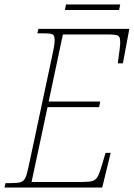

<svg xmlns="http://www.w3.org/2000/svg" viewBox="-38 -844 602 864"><path d="M-13 -20H9Q42 -20 55.5 -24.5Q69 -29 76 -43.5Q83 -58 91 -96L195 -584Q208 -641 208 -661Q208 -677 204.5 -683.5Q201 -690 190.5 -692Q180 -694 154 -694H130L135 -714H544L515 -559H492Q503 -636 503 -651Q503 -669 499.5 -676.5Q496 -684 484.5 -686.5Q473 -689 445 -689H245L181 -387H413L408 -362H176L104 -25H327Q363 -25 378 -29.5Q393 -34 402 -50Q411 -66 423 -109L437 -156H460L422 0H-18ZM259 -824H503L498 -799H254Z"/></svg>

Font: Noto Serif NarrowThin
Style: Italic
Weight: 250
Width: 4
Italic angle: -12°
Designer: Monotype Design Team
Foundry: Monotype Imaging Inc.
Version: Version 1.001